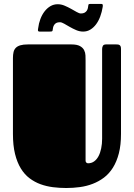

<svg xmlns="http://www.w3.org/2000/svg" viewBox="-20 -924 672 963"><path d="M586.9 -252.4Q586.9 -196.8 576.2 -155Q565.4 -113.3 546.4 -83Q527.3 -52.7 501.5 -33.2Q475.6 -13.7 445.1 -2Q414.6 9.8 380.6 14.4Q346.7 19 312 19Q278.8 19 245.8 14.9Q212.9 10.7 183.3 0Q153.8 -10.7 128.4 -29.8Q103 -48.8 84.5 -79.1Q65.9 -109.4 55.4 -151.9Q44.9 -194.3 44.9 -252.4V-632.8Q44.9 -649.9 47.9 -662.6Q50.8 -675.3 59.1 -683.8Q67.4 -692.4 82 -696.8Q96.7 -701.2 120.1 -701.2H337.9Q366.2 -701.2 381.1 -692.9Q396 -684.6 402.1 -672.1Q408.2 -659.7 408.7 -645.8Q409.2 -631.8 409.2 -620.1V-118.7Q409.2 -111.3 413.3 -108.2Q417.5 -105 421.4 -105Q439 -105 452.1 -114.5Q465.3 -124 474.1 -140.6Q482.9 -157.2 487.5 -179.7Q492.2 -202.1 492.2 -228V-678.2Q492.2 -686.5 495.8 -693.8Q499.5 -701.2 512.2 -701.2H563Q567.4 -701.2 571.8 -700.7Q576.2 -700.2 579.6 -698Q583 -695.8 585 -691.2Q586.9 -686.5 586.9 -678.2ZM487.8 -904.3Q494.6 -904.3 495.4 -899.4Q496.1 -894.5 495.1 -889.2Q491.2 -864.3 482.9 -841.8Q474.6 -819.3 462.2 -802.5Q449.7 -785.6 433.3 -775.6Q417 -765.6 397 -765.6Q379.4 -765.6 362.3 -772.9Q345.2 -780.3 329.8 -789.1Q314.5 -797.9 301.8 -805.2Q289.1 -812.5 280.8 -812.5Q269.5 -812.5 262.9 -809.1Q256.3 -805.7 252.2 -799.8Q248 -793.9 246.3 -786.4Q244.6 -778.8 243.7 -771Q243.2 -768.1 240.5 -766.8Q237.8 -765.6 227.5 -765.6H178.7Q173.8 -765.6 172.1 -767.6Q170.4 -769.5 170.2 -772.5Q169.9 -775.4 170.7 -778.1Q171.4 -780.8 171.4 -782.2Q174.3 -806.6 182.6 -828.6Q190.9 -850.6 203.6 -866.9Q216.3 -883.3 232.9 -893.1Q249.5 -902.8 269.5 -902.8Q287.1 -902.8 304.2 -895.5Q321.3 -888.2 336.7 -879.6Q352.1 -871.1 364.7 -863.8Q377.4 -856.4 385.7 -856.4Q397 -856.4 403.8 -860.1Q410.6 -863.8 414.8 -869.6Q418.9 -875.5 420.7 -883.1Q422.4 -890.6 423.3 -898.9Q423.8 -901.9 425.8 -903.1Q427.7 -904.3 435.5 -904.3Z"/></svg>

Font: Fascinate
Style: Regular
Weight: 900
Designer: Astigmatic (AOETI)
Foundry: Astigmatic (AOETI)
Version: Version 1.000